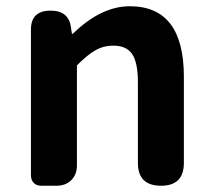

<svg xmlns="http://www.w3.org/2000/svg" viewBox="-20 -594 681 614"><path d="M112 0Q97 0 88 -9Q79 -18 79 -33V-280V-500Q79 -560 142 -560Q200 -560 207 -506L210 -486H213Q303 -574 395 -574Q568 -574 568 -349V-73Q568 0 495 0Q421 0 421 -73V-331Q421 -395 402 -422Q384 -448 342 -448Q310 -448 283 -432Q259 -418 226 -385V-65Q226 -36 208 -18Q190 0 161 0H152Z"/></svg>

Font: GenSenRounded2 TW B
Style: Regular
Weight: 700
Version: Version 2.000;PS 2;hotconv 16.6.51;makeotf.lib2.5.65220 DEVE